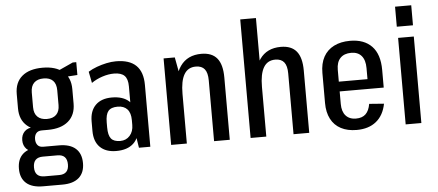

<svg xmlns="http://www.w3.org/2000/svg" viewBox="-57 -874 2726 1194"><g transform="rotate(-5 1306.0 -276.5)"><path d="M227 -160Q144 -160 98.5 -199Q53 -238 53 -309V-399Q53 -471 98.5 -509.5Q144 -548 227 -548Q309 -548 354.5 -509.5Q400 -471 400 -399V-309Q400 -238 354.5 -199Q309 -160 227 -160ZM166 187Q97 187 61.5 155.5Q26 124 26 65Q26 5 61.5 -26.5Q97 -58 166 -58H287Q355 -58 390.5 -26.5Q426 5 426 65Q426 124 390.5 155.5Q355 187 287 187ZM272 126Q332 126 332 65Q332 3 272 3H181Q120 3 120 65Q120 126 181 126ZM143 -33Q104 -33 83 -54.5Q62 -76 62 -109Q62 -143 83 -164Q104 -185 144 -185H227V-160H189Q165 -160 153.5 -146Q142 -132 142 -109Q142 -86 153.5 -72Q165 -58 188 -58H227V-33ZM227 -228Q265 -228 285.5 -248.5Q306 -269 306 -308V-400Q306 -440 286 -460.5Q266 -481 227 -481Q189 -481 168 -460.5Q147 -440 147 -400V-308Q147 -269 168 -248.5Q189 -228 227 -228ZM303 -512 417 -564H439V-484L303 -475Z M752 -183V-386Q752 -432 731.5 -452.5Q711 -473 666 -473Q631 -473 593 -460.5Q555 -448 525 -427L511 -498Q535 -513 565 -524Q595 -535 626 -541.5Q657 -548 685 -548Q769 -548 810.5 -507.5Q852 -467 852 -386V0H781ZM639 8Q574 8 538 -27.5Q502 -63 502 -129V-189Q502 -254 538 -290Q574 -326 640 -326Q710 -326 747.5 -291Q785 -256 785 -191V-130Q785 -63 747 -27.5Q709 8 639 8ZM669 -52Q706 -52 729 -78Q752 -104 752 -145V-175Q752 -220 731 -243Q710 -266 671 -266Q630 -266 612.5 -245Q595 -224 595 -174V-143Q595 -94 612 -73Q629 -52 669 -52Z M1250 -379Q1250 -427 1232 -449.5Q1214 -472 1177 -472Q1128 -472 1104 -431.5Q1080 -391 1080 -310L1042 -241V-296Q1042 -422 1086.5 -485Q1131 -548 1218 -548Q1284 -548 1316 -509Q1348 -470 1348 -389V0H1250ZM982 -540H1052L1080 -390V0H982Z M1746 -379Q1746 -427 1728 -449.5Q1710 -472 1673 -472Q1624 -472 1600 -431.5Q1576 -391 1576 -310L1538 -241V-296Q1538 -422 1582.5 -485Q1627 -548 1714 -548Q1780 -548 1812 -509Q1844 -470 1844 -389V0H1746ZM1478 -740H1576V-370V0H1478Z M2140 8Q2083 8 2042 -13.5Q2001 -35 1979.5 -76.5Q1958 -118 1958 -176V-364Q1958 -423 1980.5 -464Q2003 -505 2045.5 -526.5Q2088 -548 2146 -548Q2234 -548 2282 -498Q2330 -448 2330 -350V-240H2038V-301H2251L2234 -267V-370Q2234 -420 2211.5 -446.5Q2189 -473 2147 -473Q2103 -473 2079 -448Q2055 -423 2055 -375V-162Q2055 -114 2078 -88.5Q2101 -63 2142 -63Q2181 -63 2202.5 -84Q2224 -105 2231 -147L2323 -140Q2309 -68 2262 -30Q2215 8 2140 8Z M2544 -540V0H2446V-540ZM2545 -735V-610H2444V-735Z"/></g></svg>

Font: Pathway Extreme Condensed Medium
Style: Regular
Weight: 500
Width: 3
Version: Version 1.001;gftools[0.9.26]